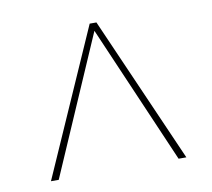

<svg xmlns="http://www.w3.org/2000/svg" viewBox="-57 -774 617 560"><g transform="rotate(-10 251.5 -493.5)"><path d="M51 -277 242 -710H262L452 -277H429L252 -687L74 -277Z"/></g></svg>

Font: Georama Extended Thin
Style: Regular
Weight: 100
Width: 7
Designer: Jean-Baptiste Levee
Foundry: Production Type
Version: Version 1.000